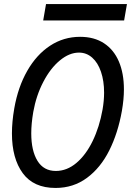

<svg xmlns="http://www.w3.org/2000/svg" viewBox="-20 -917 648 949"><path d="M39 -257.5Q39 -315 50.5 -381Q69 -487 114.8 -567Q160.5 -647 227.5 -691Q294.5 -735 376 -735Q445.5 -735 494 -703.2Q542.5 -671.5 567.5 -613Q592.5 -554.5 592.5 -475Q592.5 -426.5 582.5 -369Q563 -259 520 -173.2Q477 -87.5 409.8 -37.8Q342.5 12 254.5 12Q146 12 92.5 -61Q39 -134 39 -257.5ZM487 -376Q494.5 -419.5 494.5 -459Q494.5 -517 479.2 -562Q464 -607 435.8 -632Q407.5 -657 370.5 -657Q322.5 -657 275.8 -618.2Q229 -579.5 194 -512.2Q159 -445 144.5 -364Q134.5 -305.5 134.5 -258Q134.5 -172 165.2 -122Q196 -72 256 -72Q310.5 -72 357.5 -111.5Q404.5 -151 438 -220Q471.5 -289 487 -376ZM207.5 -897H607.5L593.5 -816H193.5Z"/></svg>

Font: JuliaMono
Style: Italic
Weight: 400
Italic angle: -9°
Monospace: yes
Designer: cormullion
Foundry: corm
Version: Version 0.057; ttfautohint (v1.8.4)